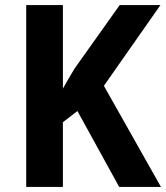

<svg xmlns="http://www.w3.org/2000/svg" viewBox="-20 -734 652 754"><path d="M612 0 388 -397 610 -714H450L273 -465C255 -436 241 -410 227 -386V-714H83V0H227V-254L284 -298L448 0Z"/></svg>

Font: Noto Sans Kannada SemiCondensed
Style: Bold
Weight: 700
Width: 4
Designer: Jelle Bosma - Monotype Design Team
Foundry: Monotype Imaging Inc.
Version: Version 2.005